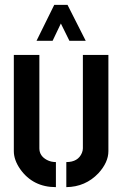

<svg xmlns="http://www.w3.org/2000/svg" viewBox="-20 -768 505 793"><path d="M130.9 -599.6 204.1 -748H258.8L334 -599.6H266.6L231.4 -670.9L197.3 -599.6ZM37.1 -143.6V-541H142.6V-155.3Q142.6 -124 173.8 -107.4Q190.4 -98.6 210.9 -98.6V4.9Q116.2 4.9 63.5 -69.3Q37.1 -107.4 37.1 -143.6ZM253.9 4.9V-98.6Q302.7 -98.6 318.4 -136.7Q322.3 -146.5 322.3 -155.3V-541H427.7V-143.6Q427.7 -97.7 386.7 -52.7Q333 3.9 253.9 4.9Z"/></svg>

Font: Post No Bills Colombo
Style: Bold
Weight: 700
Designer: Kosala Senevirathne, Siva Puranthara, Lasantha Premarathna, Tharique Azeez
Foundry: Mooniak
Version: Version 1.220 ; ttfautohint (v1.6)